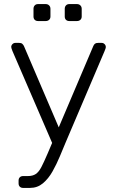

<svg xmlns="http://www.w3.org/2000/svg" viewBox="-20 -730 569 940"><path d="M93 190Q83 190 77 184Q71 178 71 168V154Q71 144 77 138Q83 132 93 132H116Q140 132 155 122Q170 112 182.5 88Q195 64 213 22L437 -505Q440 -512 445 -516Q450 -520 460 -520H478Q486 -520 492 -514Q498 -508 498 -500Q498 -496 496.5 -492Q495 -488 492 -480L302 -34Q289 -3 273 35.5Q257 74 237 109.5Q217 145 190 167.5Q163 190 127 190ZM241 -17 41 -480Q35 -495 35 -500Q35 -508 41 -514Q47 -520 55 -520H74Q84 -520 89 -515.5Q94 -511 97 -505L273 -94ZM319 -627Q309 -627 303 -633Q297 -639 297 -649V-687Q297 -697 303 -703.5Q309 -710 319 -710H357Q367 -710 373.5 -703.5Q380 -697 380 -687V-649Q380 -639 373.5 -633Q367 -627 357 -627ZM166 -627Q156 -627 150 -633Q144 -639 144 -649V-687Q144 -697 150 -703.5Q156 -710 166 -710H204Q214 -710 220.5 -703.5Q227 -697 227 -687V-649Q227 -639 220.5 -633Q214 -627 204 -627Z"/></svg>

Font: Rubik Light
Style: Regular
Weight: 300
Designer: Hubert and Fischer
Foundry: Hubert and Fischer
Version: Version 2.300;gftools[0.9.30]